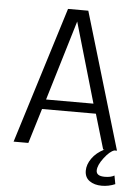

<svg xmlns="http://www.w3.org/2000/svg" viewBox="-55 -670 638 879"><g transform="rotate(5 264.0 -230.5)"><path d="M443.8 0H489.7Q468.8 6.3 442.9 40.3Q417 74.2 417 98.6Q417 124 456.1 124Q483.9 124 500 114.3L507.3 153.3Q477.5 166 445.8 166Q411.6 166 389.4 150.1Q367.2 134.3 367.2 103.5Q367.2 75.2 387 46.9Q406.7 18.6 443.8 0ZM375.5 -205.1 268.6 -573.2 157.7 -205.1ZM438 0 390.6 -160.2H143.1L94.2 0H26.4L221.7 -627H314.9L501.5 0Z"/></g></svg>

Font: Anaheim
Style: Regular
Weight: 400
Designer: vernon adams
Foundry: vernon adams
Version: Version 1.002; ttfautohint (v0.93.5-3d13) -l 8 -r 50 -G 200 